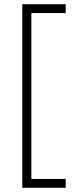

<svg xmlns="http://www.w3.org/2000/svg" viewBox="-20 -734 358 912"><path d="M86 158H292V116H129V-672H292V-714H86Z"/></svg>

Font: Kathrein 35 Thin
Style: Regular
Weight: 250
Designer: Lazydogs Typefoundry, based on Open Sans by Ascender Corporation
Foundry: Lazydogs Typefoundry
Version: Version 1.003;PS 001.003;hotconv 1.0.88;makeotf.lib2.5.64775